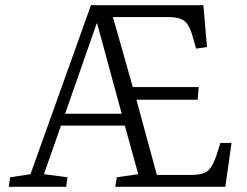

<svg xmlns="http://www.w3.org/2000/svg" viewBox="-20 -723 955 743"><path d="M14 0 19 -37 98 -49 332 -703H767L781 -541L739 -535L726 -580Q718 -609 707.5 -626Q697 -643 678.5 -650Q660 -657 630 -657H417L494 -386H749L745 -337H508L587 -46H717Q746 -46 764.5 -51.5Q783 -57 795.5 -74.5Q808 -92 819 -126L833 -170H876L852 0H426L432 -37L515 -49L463 -237H216L150 -49L241 -37L236 0ZM232 -283H451L356 -632H354Z"/></svg>

Font: Literata 18pt Light
Style: Italic
Weight: 300
Italic angle: -2°
Designer: Latin by Veronika Burian and Jose Scaglione. Greek by Irene Vlachou. Cyrillic by Vera Evstafieva
Foundry: TypeTogether
Version: Version 3.103;gftools[0.9.29]